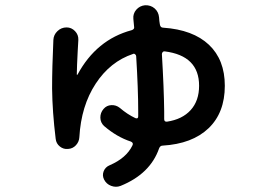

<svg xmlns="http://www.w3.org/2000/svg" viewBox="-20 -651 1040 736"><path d="M743.2 -322.3Q743.2 -437.5 611.3 -454.1Q607.4 -455.1 604 -451.7Q600.6 -448.2 600.6 -443.4Q608.4 -312.5 609.4 -223.6V-194.3Q609.4 -183.6 620.1 -184.6Q678.7 -193.4 710.9 -229Q743.2 -264.6 743.2 -322.3ZM241.2 -80.1Q223.6 -78.1 209.5 -89.4Q195.3 -100.6 193.4 -119.1Q180.7 -222.7 179.7 -311.5Q179.7 -392.6 184.6 -498Q185.5 -517.6 200.2 -531.7Q214.8 -545.9 235.4 -545.9Q253.9 -545.9 267.6 -531.7Q281.2 -517.6 280.3 -498Q279.3 -482.4 277.8 -453.6Q276.4 -424.8 275.4 -402.8Q274.4 -380.9 274.4 -365.2Q274.4 -364.3 275.4 -364.3Q277.3 -364.3 277.3 -365.2Q349.6 -499 484.4 -535.2Q496.1 -539.1 494.1 -547.9Q493.2 -558.6 491.2 -578.6Q489.3 -598.6 502.4 -613.8Q515.6 -628.9 536.1 -630.9Q557.6 -631.8 572.8 -618.7Q587.9 -605.5 589.8 -584Q589.8 -580.1 590.8 -570.8Q591.8 -561.5 592.8 -557.6Q594.7 -544.9 605.5 -544.9Q719.7 -537.1 780.8 -479.5Q841.8 -421.9 841.8 -322.3Q841.8 -218.8 779.3 -159.2Q716.8 -99.6 603.5 -92.8Q593.8 -92.8 589.8 -82Q555.7 15.6 442.4 61.5Q424.8 68.4 406.2 61.5Q387.7 54.7 378.9 37.1Q371.1 21.5 377.4 5.4Q383.8 -10.7 400.4 -17.6Q463.9 -44.9 487.3 -92.8Q493.2 -103.5 481.4 -108.4Q427.7 -126 378.9 -168Q365.2 -180.7 364.7 -199.7Q364.3 -218.8 377 -233.4Q388.7 -247.1 406.7 -248Q424.8 -249 439.5 -237.3Q467.8 -212.9 499 -198.2Q509.8 -194.3 509.8 -205.1V-223.6Q509.8 -309.6 502 -435.5Q502 -439.5 498 -442.9Q494.1 -446.3 490.2 -444.3Q402.3 -415 346.7 -330.1Q291 -245.1 284.2 -125Q283.2 -107.4 271 -94.2Q258.8 -81.1 241.2 -80.1Z"/></svg>

Font: Rounded-X Mgen+ 2m medium
Style: Regular
Weight: 500
Designer: [Source Han Sans]
Ryoko NISHIZUKA  (kana & ideographs); Paul D. Hunt (Latin, Greek & Cyrillic); Wenlong ZHANG  (bopomofo
Version: Version 1.059.20150602